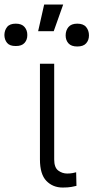

<svg xmlns="http://www.w3.org/2000/svg" viewBox="-97 -830 417 857"><path d="M81.3 -545.5H144.9V-118.3Q144.9 -82.4 162.8 -68.9Q180.8 -55.4 202.8 -55.4Q215.6 -55.4 227.3 -57.5Q239 -59.7 242.9 -61.1L244.3 -0.4Q236.9 1.8 221.4 4.4Q206 7.1 182.9 7.1Q138.8 7.1 110.1 -22.5Q81.3 -52.2 81.3 -118.3ZM73.2 -690.7 100.1 -809.7H185L142.8 -690.7ZM196 -671.9Q196 -694.2 208.6 -709.3Q221.2 -724.4 247.9 -724.4Q275.2 -724.4 287.6 -709.2Q300.1 -693.9 300.1 -671.9Q300.1 -650.9 287.6 -636.7Q275.2 -622.5 247.9 -622.5Q221.2 -622.5 208.6 -636.5Q196 -650.6 196 -671.9ZM-77.4 -673.7Q-77.1 -694.6 -65.3 -709.5Q-53.6 -724.4 -26.6 -724.4Q0 -724.4 12.6 -709.5Q25.2 -694.6 24.9 -673.7Q25.2 -652.7 12.6 -638.5Q0 -624.3 -26.6 -624.6Q-53.6 -624.3 -65.3 -638.5Q-77.1 -652.7 -77.4 -673.7Z"/></svg>

Font: Inter UI Light
Style: Regular
Weight: 300
Designer: Rasmus Andersson
Foundry: rsms
Version: 3.2;8d6f07862